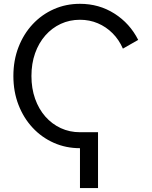

<svg xmlns="http://www.w3.org/2000/svg" viewBox="-20 -752 779 987"><path d="M483.9 -72.3H391.1V214.8H483.9ZM391.1 9.8V-72.3Q337.9 -72.3 292.5 -93.3Q247.1 -114.3 213.1 -152.8Q179.2 -191.4 160.4 -244.4Q141.6 -297.4 141.6 -361.3Q141.6 -425.3 160.4 -478.3Q179.2 -531.2 213.1 -569.8Q247.1 -608.4 292.5 -629.4Q337.9 -650.4 391.1 -650.4Q440.4 -650.4 482.9 -632.3Q525.4 -614.3 558.6 -581.1Q591.8 -547.9 611.8 -502L690.4 -546.9Q647.5 -631.8 568.4 -682.1Q489.3 -732.4 391.1 -732.4Q318.8 -732.4 256.6 -704.8Q194.3 -677.2 147.7 -627.2Q101.1 -577.1 75 -509.5Q48.8 -441.9 48.8 -361.3Q48.8 -280.8 75 -213.1Q101.1 -145.5 147.7 -95.5Q194.3 -45.4 256.6 -17.8Q318.8 9.8 391.1 9.8Z"/></svg>

Font: Giphurs
Style: Regular
Weight: 400
Version: Version 2.010